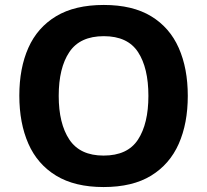

<svg xmlns="http://www.w3.org/2000/svg" viewBox="-20 -745 836 775"><path d="M738 -358Q738 -247 701.5 -164.5Q665 -82 590 -36Q515 10 398 10Q282 10 206.5 -36Q131 -82 94.5 -165Q58 -248 58 -359Q58 -470 94.5 -552Q131 -634 206.5 -679.5Q282 -725 399 -725Q515 -725 590 -679.5Q665 -634 701.5 -551.5Q738 -469 738 -358ZM217 -358Q217 -246 260 -181.5Q303 -117 398 -117Q495 -117 537 -181.5Q579 -246 579 -358Q579 -471 537 -535Q495 -599 399 -599Q303 -599 260 -535Q217 -471 217 -358Z"/></svg>

Font: Noto Sans Hanifi Rohingya
Style: Bold
Weight: 700
Designer: Monotype Design Team and DaltonMaag
Foundry: Google LLC
Version: Version 2.102; ttfautohint (v1.8.4.7-5d5b)